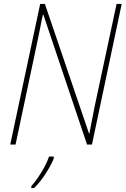

<svg xmlns="http://www.w3.org/2000/svg" viewBox="-20 -734 638 975"><path d="M32 0 184 -714H208L432 -56H434Q441 -93 448.5 -131.5Q456 -170 462 -200L572 -714H598L447 0H422L200 -660H198Q190 -625 184 -592Q178 -559 169 -519L59 0ZM139 211Q163 185 189.5 142Q216 99 229 61H253V71Q239 106 211 149Q183 192 153 221H139Z"/></svg>

Font: Noto Sans SemiCondensed Thin
Style: Italic
Weight: 100
Width: 4
Italic angle: -12°
Designer: Monotype Design Team
Foundry: Monotype Imaging Inc.
Version: Version 2.013; ttfautohint (v1.8.4.7-5d5b)